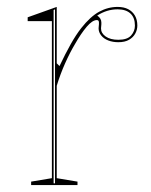

<svg xmlns="http://www.w3.org/2000/svg" viewBox="-20 -535 437 555"><path d="M70 0V-10L130 -20V-474H60V-485L144 -515V-352L152 -344Q169 -380 184.5 -407.5Q200 -435 215 -454Q241 -487 266.5 -501Q292 -515 320 -515Q338 -515 350.5 -508.5Q363 -502 370 -490Q377 -478 377 -461Q377 -449 371 -438Q365 -427 353 -420Q341 -413 322 -413Q306 -413 293 -418Q280 -423 272.5 -432.5Q265 -442 265 -453Q265 -457 265.5 -459.5Q266 -462 266 -465Q266 -468 266 -470Q266 -477 260 -477Q247 -477 230.5 -457.5Q214 -438 197 -408Q182 -383 168 -351.5Q154 -320 144 -287V-20L204 -10V0ZM139 -508 135 -506V-5H139ZM320 -508Q304 -508 289.5 -503.5Q275 -499 261 -490Q267 -486 270 -481Q273 -476 273 -470Q273 -468 273 -465Q273 -462 272.5 -459Q272 -456 272 -453Q272 -439 285.5 -429.5Q299 -420 322 -420Q348 -420 359 -432.5Q370 -445 370 -461Q370 -484 357 -496Q344 -508 320 -508Z"/></svg>

Font: Kalnia Glaze Thin
Style: Regular
Weight: 100
Version: Version 1.110